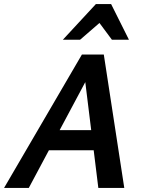

<svg xmlns="http://www.w3.org/2000/svg" viewBox="-39 -927 697 947"><path d="M446 0 373 -592H419L103 0H-19L365 -658H473L574 0ZM133 -186 188 -285H458L487 -186ZM271 -731 434 -907H509L475 -834L356 -731ZM513 -731 438 -832 434 -907H509L597 -731Z"/></svg>

Font: Ysabeau Infant
Style: Bold Italic
Weight: 700
Italic angle: -12°
Designer: Christian Thalmann (Catharsis Fonts)
Version: Version 2.001;gftools[0.9.30]; featfreeze: ss01,ss02,lnum